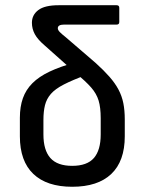

<svg xmlns="http://www.w3.org/2000/svg" viewBox="-20 -703 552 734"><path d="M256 11Q159 11 107.5 -38Q56 -87 56 -182V-253Q56 -295 67.5 -327.5Q79 -360 104 -385Q129 -410 169 -429Q209 -448 266 -464L311 -417Q257 -397 224 -380Q191 -363 174.5 -344Q158 -325 152 -301Q146 -277 146 -244V-189Q146 -129 172.5 -99Q199 -69 256 -69Q313 -69 339 -99Q365 -129 365 -189V-251Q365 -292 357 -318.5Q349 -345 328.5 -368.5Q308 -392 269 -424L151 -529Q124 -552 113 -572.5Q102 -593 102 -616Q102 -646 126.5 -664.5Q151 -683 204 -683H426Q436 -683 436 -673V-619Q436 -609 426 -609H225Q201 -609 201 -595Q201 -588 209 -580Q217 -572 231 -561L346 -462Q377 -434 398.5 -409.5Q420 -385 433 -360.5Q446 -336 451.5 -308.5Q457 -281 457 -246V-182Q457 -87 405.5 -38Q354 11 256 11Z"/></svg>

Font: Sofia Sans Semi Condensed Medium
Style: Regular
Weight: 500
Designer: Botio Nikoltchev, Ani Petrova
Foundry: lettersoup
Version: Version 4.100